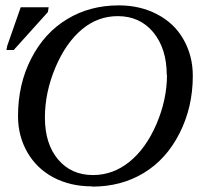

<svg xmlns="http://www.w3.org/2000/svg" viewBox="-20 -684 762 714"><path d="M601 -406H600Q600 -503 550 -564Q500 -624 418 -624Q344 -624 285 -575Q225 -525 186 -433Q147 -340 147 -247Q147 -149 196 -91Q245 -33 326 -33Q400 -33 461 -82Q523 -132 562 -223Q601 -314 601 -406ZM323 10 321 9Q242 9 179 -24Q117 -57 82 -117Q47 -178 47 -252Q47 -371 96 -466Q145 -562 230 -613Q314 -664 422 -664Q501 -664 564 -631Q628 -598 662 -538Q697 -477 697 -402Q697 -286 648 -189Q599 -92 515 -41Q431 10 323 10ZM4 -498 7 -514 57 -657H161L158 -639L31 -498Z"/></svg>

Font: Libra Serif Modern
Style: Italic
Weight: 400
Italic angle: -12°
Designer: Stefan Peev, Context Ltd
Foundry: Stefan Peev, Context Ltd
Version: Version 1.000